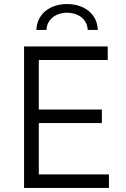

<svg xmlns="http://www.w3.org/2000/svg" viewBox="-20 -930 624 950"><path d="M99 0H519V-67H172V-321H484V-388H172V-633H513V-700H99ZM160 -782H210C212 -834 256 -867 312 -867C368 -867 412 -834 414 -782H464C461 -862 396 -910 312 -910C228 -910 163 -862 160 -782Z"/></svg>

Font: Chess Sans
Style: Regular
Weight: 400
Designer: Wolf Bōese
Foundry: Wolf Bōese
Version: Version 7.223;Glyphs 3.3 (3306)